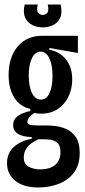

<svg xmlns="http://www.w3.org/2000/svg" viewBox="-20 -686 377 848"><path d="M150 142Q84 142 47.5 112.5Q11 83 11 35Q11 -10 41 -37Q71 -64 120 -73V-81Q82 -81 60 -94.5Q38 -108 38 -134Q38 -158 57 -172.5Q76 -187 114 -196V-205Q68 -215 43 -255Q18 -295 18 -354Q18 -433 58 -480.5Q98 -528 167 -528H324V-452L198 -474V-467Q247 -456 273 -421.5Q299 -387 299 -335Q299 -295 283 -260.5Q267 -226 236 -205Q205 -184 162 -184Q156 -184 147.5 -184.5Q139 -185 133 -188Q101 -167 101 -148Q101 -137 114 -134.5Q127 -132 145 -132H186Q199 -132 223 -129.5Q247 -127 272 -116.5Q297 -106 314.5 -81Q332 -56 332 -11Q332 43 306.5 76.5Q281 110 239.5 126Q198 142 150 142ZM161 -246Q185 -246 198.5 -274.5Q212 -303 212 -350Q212 -399 198 -428.5Q184 -458 159 -458Q135 -458 121 -429Q107 -400 107 -353Q107 -303 121.5 -274.5Q136 -246 161 -246ZM156 62Q202 62 224.5 41.5Q247 21 247 -14Q247 -43 233.5 -55Q220 -67 202 -69Q184 -71 169 -71H150Q113 -54 99 -34Q85 -14 85 9Q85 40 107.5 51Q130 62 156 62ZM89 -666H147Q140 -639 148.5 -629.5Q157 -620 169 -620Q180 -620 188.5 -629Q197 -638 191 -666H248Q256 -628 245 -606Q234 -584 213 -574.5Q192 -565 169 -565Q144 -565 122.5 -575.5Q101 -586 91 -608.5Q81 -631 89 -666Z"/></svg>

Font: Bricolage Grotesque 48pt Condensed
Style: Regular
Weight: 400
Width: 3
Designer: Mathieu Triay
Foundry: Atelier Triay
Version: Version 1.000; ttfautohint (v1.8.4.7-5d5b);gftools[0.9.32]